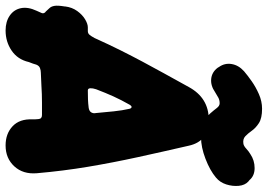

<svg xmlns="http://www.w3.org/2000/svg" viewBox="-174 -762 935 670"><g transform="rotate(90 293.0 -427.5)"><path d="M65 20Q34 20 13 5.5Q-8 -9 -13 -33.5Q-18 -58 -4 -88Q-3 -91 0 -97Q3 -103 4 -106Q5 -109 5 -110.5Q5 -112 4 -114Q4 -115 2.5 -117Q1 -119 -1 -120Q-7 -127 -13 -133Q-19 -139 -21 -150.5Q-23 -162 -19 -186V-188Q-16 -212 -3 -230Q10 -248 26 -257.5Q42 -267 54 -267H67Q75 -267 80 -273Q85 -279 91 -290Q114 -341 134 -381Q154 -421 173.5 -457.5Q193 -494 214.5 -533Q236 -572 262 -619Q300 -689 376 -689Q452 -689 467 -619Q488 -528 507 -441Q526 -354 540.5 -267.5Q555 -181 563 -89Q567 -41 539 -10.5Q511 20 466 20Q425 20 399 -4.5Q373 -29 375 -74Q375 -78 375 -82Q375 -86 374 -95Q373 -107 360 -107Q333 -107 316.5 -107Q300 -107 287 -106.5Q274 -106 257 -105Q240 -104 212 -103Q204 -103 196 -100Q188 -97 184 -87Q182 -79 180.5 -75.5Q179 -72 175 -61Q166 -22 135 -1Q104 20 65 20ZM274 -267Q291 -267 305 -267.5Q319 -268 335 -270Q347 -272 351 -279.5Q355 -287 353 -295Q350 -328 347 -357.5Q344 -387 338 -413Q337 -418 333 -419.5Q329 -421 324 -413Q307 -383 295 -356.5Q283 -330 270 -296Q266 -284 266.5 -275.5Q267 -267 274 -267ZM192 -725Q178 -745 182 -769Q186 -793 207 -812Q221 -824 241.5 -838.5Q262 -853 287 -864Q312 -875 338 -875Q371 -875 388 -864Q405 -853 414.5 -839.5Q424 -826 434 -816.5Q444 -807 461 -810Q469 -812 477.5 -820Q486 -828 496 -834Q518 -849 545 -849Q572 -849 587 -831L592 -827Q605 -815 607 -793.5Q609 -772 602 -750Q595 -728 578 -714Q553 -693 512.5 -677.5Q472 -662 438 -662Q404 -662 384.5 -672Q365 -682 354 -694.5Q343 -707 335.5 -717Q328 -727 319 -727Q308 -727 299.5 -722.5Q291 -718 280 -711Q257 -695 233.5 -697.5Q210 -700 195 -720Z"/></g></svg>

Font: Winky Sans ExtraBold
Style: Italic
Weight: 800
Italic angle: -8.97852°
Designer: Simon Atzbach
Foundry: typofactur
Version: Version 1.205